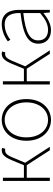

<svg xmlns="http://www.w3.org/2000/svg" viewBox="762 -1342 593 2156"><g transform="rotate(-90 1058.0 -263.5)"><path d="M309 -277 367 -415C398 -491 421 -502 450 -502C458 -502 460 -502 466 -500L475 -536C471 -538 461 -540 452 -540C410 -540 376 -520 337 -426L281 -291H141V-527H105V0H141V-259H282L449 0H488Z M790 13C916 13 1024 -88 1024 -262C1024 -439 916 -540 790 -540C664 -540 556 -439 556 -262C556 -88 664 13 790 13ZM790 -20C678 -20 594 -118 594 -262C594 -407 678 -507 790 -507C902 -507 987 -407 987 -262C987 -118 902 -20 790 -20Z M1392 -277 1450 -415C1481 -491 1504 -502 1533 -502C1541 -502 1543 -502 1549 -500L1558 -536C1554 -538 1544 -540 1535 -540C1493 -540 1459 -520 1420 -426L1364 -291H1224V-527H1188V0H1224V-259H1365L1532 0H1571Z M1798 13C1868 13 1934 -26 1988 -70H1991L1996 0H2026V-341C2026 -448 1988 -540 1864 -540C1778 -540 1705 -496 1672 -472L1690 -443C1724 -470 1787 -507 1862 -507C1971 -507 1993 -414 1990 -329C1753 -302 1646 -247 1646 -130C1646 -30 1716 13 1798 13ZM1801 -20C1737 -20 1683 -50 1683 -131C1683 -220 1761 -273 1990 -298V-109C1921 -50 1864 -20 1801 -20Z"/></g></svg>

Font: Source Han Sans CN ExtraLight
Style: Regular
Weight: 250
Designer: Ryoko NISHIZUKA (kana & ideographs); Paul D. Hunt (Latin, Greek & Cyrillic); Wenlong ZHANG (bopomofo); Sandoll Communica
Foundry: Adobe Systems Incorporated
Version: Version 1.004;PS 1.004;hotconv 16.6.51;makeotf.lib2.5.65220